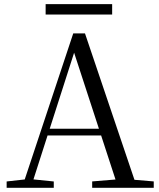

<svg xmlns="http://www.w3.org/2000/svg" viewBox="-20 -893 758 913"><path d="M197 -823.8V-873.3H513.3V-823.8ZM11.6 0V-30.1L110.1 -41.1H127.5L235.7 -30.1V0ZM84.4 0 328.3 -734.2H384.1L632.2 0H542.1L321.9 -674.6H342.1L338.3 -660.6L126.3 0ZM192.4 -248.8 195.9 -280.7H500.1L503.6 -248.8ZM418.3 0V-30.3L551.9 -41.3H580.7L711.1 -30.3V0Z"/></svg>

Font: Noto Serif TC
Style: Regular
Weight: 200
Designer: Ryoko NISHIZUKA 西塚涼子 (kana & ideographs); Frank Grießhammer (Latin, Greek & Cyrillic); Wenlong ZHANG 张文龙 (bopomofo); San
Foundry: Adobe
Version: Version 2.001;hotconv 1.1.0;makeotfexe 2.6.0